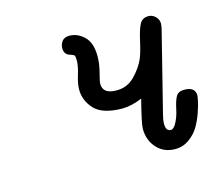

<svg xmlns="http://www.w3.org/2000/svg" viewBox="-72 -524 697 617"><g transform="rotate(-15 276.5 -215.0)"><path d="M172.9 -401.9Q172.9 -414.1 180.4 -424.6Q188 -435.1 205.1 -435.1Q231.9 -435.1 253.9 -414.1Q275.9 -393.1 275.9 -348.1Q275.9 -323.2 268.6 -295.7Q261.2 -268.1 261.2 -259.8Q261.2 -225.6 308.1 -226.1Q343.3 -226.1 368.2 -252Q393.1 -277.8 404.8 -305.2Q412.6 -324.2 420.4 -359.6Q428.2 -395 437 -412.6Q445.8 -430.2 466.8 -430.2Q480 -430.2 490 -420.2Q500 -410.2 500 -397Q500 -388.2 496.1 -374L431.2 -115.2Q426.3 -98.1 425.8 -83Q425.8 -58.1 442.9 -58.1Q449.7 -58.1 458 -69.8Q470.2 -89.8 476.1 -117.9Q481.9 -146 489.5 -158.9Q497.1 -171.9 516.1 -171.9H517.1Q553.2 -171.9 553.2 -143.1Q553.2 -140.1 550.5 -126.5Q547.9 -112.8 540 -89.8Q532.2 -66.9 520.5 -46.4Q508.8 -25.9 487.8 -10.5Q466.8 4.9 440.9 4.9Q402.8 4.9 379.4 -21Q356 -46.9 356 -85Q356 -102.1 376 -180.2Q340.8 -165 308.1 -165H307.1Q243.2 -166 217 -194.6Q190.9 -223.1 190.9 -259.8Q190.9 -278.8 199.5 -306.4Q208 -334 208 -352.1Q208 -365.2 205.6 -368.7Q203.1 -372.1 193.8 -375Q172.9 -379.9 172.9 -401.9Z"/></g></svg>

Font: CMU Typewriter Text
Style: Italic
Weight: 500
Italic angle: -14.04°
Version: Version 0.7.0